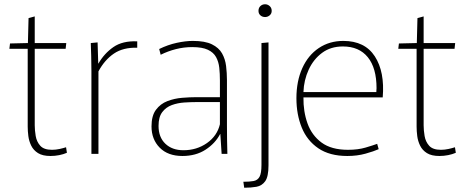

<svg xmlns="http://www.w3.org/2000/svg" viewBox="-20 -722 2193 901"><path d="M217 10Q180 10 158.5 -3.5Q137 -17 126.5 -38.5Q116 -60 113 -83.5Q110 -107 110 -128V-493H24L27 -518L111 -520L114 -637L143 -645V-520H291L288 -493H143V-134Q143 -111 147.5 -84Q152 -57 169 -38Q186 -19 224 -19Q242 -19 260 -23Q278 -27 290 -31L294 -5Q278 2 258 6Q238 10 217 10Z M409 0V-388Q409 -428 408 -459Q407 -490 406 -520L438 -523L441 -424H442Q469 -471 512 -501Q555 -531 624 -528V-498Q558 -500 514.5 -470.5Q471 -441 442 -387V0Z M836 10Q768 10 729.5 -29Q691 -68 691 -129Q691 -179 712 -207Q733 -235 765.5 -247.5Q798 -260 834.5 -263Q871 -266 902 -266H1012V-344Q1012 -376 1009 -404Q1006 -432 994 -454Q982 -476 955.5 -488.5Q929 -501 882 -501Q843 -501 805.5 -491.5Q768 -482 734 -465L727 -492Q768 -512 809.5 -521Q851 -530 885 -530Q942 -530 974.5 -514Q1007 -498 1022 -471.5Q1037 -445 1041 -412Q1045 -379 1045 -346V-133Q1045 -104 1045.5 -67.5Q1046 -31 1047 0H1020L1014 -93H1013Q990 -49 944.5 -19.5Q899 10 836 10ZM841 -17Q903 -17 951 -50.5Q999 -84 1012 -139V-243H902Q876 -243 845 -241Q814 -239 786.5 -229Q759 -219 741.5 -196Q724 -173 724 -131Q724 -78 756 -47.5Q788 -17 841 -17Z M1224 -642Q1211 -642 1202 -650Q1193 -658 1193 -671Q1193 -685 1202 -693.5Q1211 -702 1224 -702Q1236 -702 1245.5 -693.5Q1255 -685 1255 -671Q1255 -658 1245.5 -650Q1236 -642 1224 -642ZM1126 159 1122 131Q1151 131 1170 127.5Q1189 124 1198 107.5Q1207 91 1207 52V-520L1240 -523V54Q1240 107 1224.5 128.5Q1209 150 1183.5 154.5Q1158 159 1126 159Z M1610 10Q1527 10 1474 -26Q1421 -62 1396 -123.5Q1371 -185 1371 -261Q1371 -341 1398.5 -402Q1426 -463 1476 -496.5Q1526 -530 1591 -530Q1692 -530 1739 -457.5Q1786 -385 1776 -265H1404Q1403 -199 1423 -143Q1443 -87 1489 -53Q1535 -19 1613 -19Q1660 -19 1695.5 -29.5Q1731 -40 1750 -47L1757 -22Q1735 -12 1695.5 -1Q1656 10 1610 10ZM1589 -504Q1532 -504 1491.5 -474Q1451 -444 1428.5 -395Q1406 -346 1404 -290H1746Q1746 -295 1746.5 -300.5Q1747 -306 1747 -308Q1747 -403 1706 -453.5Q1665 -504 1589 -504Z M2042 10Q2005 10 1983.5 -3.5Q1962 -17 1951.5 -38.5Q1941 -60 1938 -83.5Q1935 -107 1935 -128V-493H1849L1852 -518L1936 -520L1939 -637L1968 -645V-520H2116L2113 -493H1968V-134Q1968 -111 1972.5 -84Q1977 -57 1994 -38Q2011 -19 2049 -19Q2067 -19 2085 -23Q2103 -27 2115 -31L2119 -5Q2103 2 2083 6Q2063 10 2042 10Z"/></svg>

Font: Murecho ExtraLight
Style: Regular
Weight: 200
Designer: Neil Summerour
Foundry: Positype
Version: Version 1.010; ttfautohint (v1.8.3)